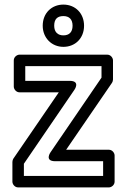

<svg xmlns="http://www.w3.org/2000/svg" viewBox="-20 -791 554 836"><path d="M221 -89H429V-25H84V-78L304 -400C304 -400 332 -439 283 -439H90V-503H422V-453L200 -128C200 -128 172 -89 221 -89ZM268 -139 468 -431C470 -434 472 -440 472 -445V-528C472 -539 462 -553 447 -553H65C54 -553 40 -543 40 -528V-414C40 -403 50 -389 65 -389H236L38 -100C36 -97 34 -91 34 -86V0C34 11 44 25 59 25H454C465 25 479 15 479 0V-114C479 -125 469 -139 454 -139ZM256 -637C232 -637 216 -651 216 -679C216 -709 231 -721 256 -721C281 -721 296 -707 296 -679C296 -651 281 -637 256 -637ZM256 -587C308 -587 346 -625 346 -679C346 -733 308 -771 256 -771C205 -771 166 -734 166 -679C166 -626 205 -587 256 -587Z"/></svg>

Font: Asimov
Style: NarOu
Weight: 500
Designer: Google
Version: Version 2.000980; 2014